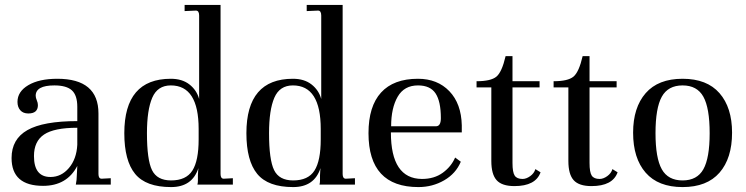

<svg xmlns="http://www.w3.org/2000/svg" viewBox="-20 -750 3029 780"><path d="M393 -24 430 -26V0H288Q292 -20 292 -37L294 -76Q252 5 155 5Q27 5 27 -108Q27 -185 91.5 -221.5Q156 -258 294 -258V-316Q294 -363 272 -383Q250 -403 201 -403Q125 -403 125 -361Q125 -353 129.5 -342.5Q134 -332 134 -323Q134 -289 95 -289Q74 -289 62.5 -302Q51 -315 51 -336Q51 -378 95 -404Q139 -430 213 -430Q380 -430 380 -289V-43Q380 -24 393 -24ZM185 -31Q229 -31 260 -67.5Q291 -104 294 -162V-231Q200 -231 159 -203.5Q118 -176 118 -116Q118 -31 185 -31Z M485 -209Q485 -430 674 -430Q720 -430 749.5 -407Q779 -384 789 -348V-687Q789 -707 776 -707L730 -705V-730H876V-43Q876 -24 889 -24L926 -26V0H782Q784 -8 784 -16V-38Q784 -46 785 -56L786 -67Q761 10 675 10Q573 10 529 -43.5Q485 -97 485 -209ZM577 -209Q577 -101 597.5 -59Q618 -17 675 -17Q736 -17 761.5 -57Q787 -97 787 -184V-226Q787 -403 674 -403Q620 -403 598.5 -353Q577 -303 577 -209Z M981 -209Q981 -430 1170 -430Q1216 -430 1245.5 -407Q1275 -384 1285 -348V-687Q1285 -707 1272 -707L1226 -705V-730H1372V-43Q1372 -24 1385 -24L1422 -26V0H1278Q1280 -8 1280 -16V-38Q1280 -46 1281 -56L1282 -67Q1257 10 1171 10Q1069 10 1025 -43.5Q981 -97 981 -209ZM1073 -209Q1073 -101 1093.5 -59Q1114 -17 1171 -17Q1232 -17 1257.5 -57Q1283 -97 1283 -184V-226Q1283 -403 1170 -403Q1116 -403 1094.5 -353Q1073 -303 1073 -209Z M1678 -430Q1757 -430 1805.5 -379.5Q1854 -329 1856 -241V-212H1568Q1568 -24 1694 -23Q1744 -23 1778.5 -48Q1813 -73 1829 -110L1852 -93Q1832 -45 1784.5 -17.5Q1737 10 1680 10Q1477 10 1477 -209Q1477 -318 1528 -374Q1579 -430 1678 -430ZM1678 -403Q1622 -403 1595.5 -357Q1569 -311 1569 -237H1751Q1771 -237 1771 -270Q1771 -338 1749.5 -370.5Q1728 -403 1678 -403Z M2062 -522V-420H2172V-395H2062V-88Q2062 -50 2071 -36.5Q2080 -23 2103 -23Q2118 -23 2134 -34.5Q2150 -46 2155 -63L2176 -50Q2156 6 2070 6Q2019 6 1997.5 -18Q1976 -42 1976 -96V-395H1916V-420Q1974 -420 1996.5 -438.5Q2019 -457 2034 -522Z M2375 -522V-420H2485V-395H2375V-88Q2375 -50 2384 -36.5Q2393 -23 2416 -23Q2431 -23 2447 -34.5Q2463 -46 2468 -63L2489 -50Q2469 6 2383 6Q2332 6 2310.5 -18Q2289 -42 2289 -96V-395H2229V-420Q2287 -420 2309.5 -438.5Q2332 -457 2347 -522Z M2552 -211Q2552 -313 2603 -371.5Q2654 -430 2753 -430Q2852 -430 2903 -371.5Q2954 -313 2954 -211Q2954 -107 2903 -48.5Q2852 10 2753 10Q2654 10 2603 -48.5Q2552 -107 2552 -211ZM2643 -209Q2643 -108 2668.5 -62.5Q2694 -17 2753 -17Q2812 -17 2837.5 -62.5Q2863 -108 2863 -209Q2863 -311 2837.5 -357Q2812 -403 2753 -403Q2694 -403 2668.5 -357Q2643 -311 2643 -209Z"/></svg>

Font: Unna
Style: Regular
Weight: 400
Designer: Jorge de Buen U.
Foundry: Omnibus-Type
Version: Version 2.006;PS 002.006;hotconv 1.0.70;makeotf.lib2.5.58329